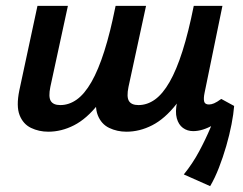

<svg xmlns="http://www.w3.org/2000/svg" viewBox="-20 -441 831 656"><path d="M412 9Q380 9 353 -4Q326 -17 314 -47.5Q302 -78 313 -132L375 -421H479L419 -144Q412 -110 420.5 -96Q429 -82 453 -82Q483 -82 509.5 -101Q536 -120 559.5 -161Q583 -202 603.5 -266.5Q624 -331 642 -421H711Q687 -300 654.5 -217.5Q622 -135 582.5 -85Q543 -35 500 -13Q457 9 412 9ZM145 9Q113 9 86 -4Q59 -17 47 -47.5Q35 -78 46 -132L108 -421H212L152 -144Q145 -110 153.5 -96Q162 -82 186 -82Q216 -82 242.5 -101Q269 -120 292.5 -161Q316 -202 336.5 -266.5Q357 -331 375 -421H444Q420 -300 387.5 -217.5Q355 -135 315.5 -85Q276 -35 233 -13Q190 9 145 9ZM698 195 608 155Q638 118 660.5 76Q683 34 699.5 -5.5Q716 -45 726 -74L780 -79Q778 -52 771 -16Q764 20 753 58Q742 96 728 132Q714 168 698 195ZM640 7Q620 7 605 -4Q590 -15 584 -37Q578 -59 585 -92L655 -421H740L679 -124Q675 -105 677.5 -94.5Q680 -84 694 -84Q702 -84 711.5 -88Q721 -92 736 -103L780 -79Q745 -35 708.5 -14Q672 7 640 7Z"/></svg>

Font: Ysabeau Office
Style: Bold Italic
Weight: 700
Italic angle: -12°
Designer: Christian Thalmann (Catharsis Fonts)
Version: Version 2.001;gftools[0.9.30]; featfreeze: tnum,lnum,ss02